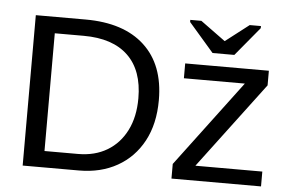

<svg xmlns="http://www.w3.org/2000/svg" viewBox="-51 -802 1324 875"><g transform="rotate(5 611.0 -364.0)"><path d="M674.3 -351.1Q674.3 -242.2 632.1 -163.6Q589.8 -85 514.4 -42.5Q439 0 339.4 0H82V-688H309.6Q484.4 -688 579.3 -600.3Q674.3 -512.7 674.3 -351.1ZM580.6 -351.1Q580.6 -479 510.5 -546.1Q440.4 -613.3 307.6 -613.3H175.3V-74.7H328.6Q405.3 -74.7 461.7 -108.4Q518.1 -142.1 549.3 -204.1Q580.6 -266.1 580.6 -351.1ZM1172.4 -67.9V0H762.7V-66.9L1058.1 -460.4H779.3V-528.3H1162.1V-461.4L866.2 -67.9ZM1108.4 -718.3 999 -586.4H899.4L785.2 -718.3V-728H835.9L949.2 -645.5H950.2L1057.1 -728H1108.4Z"/></g></svg>

Font: Arimo
Style: Regular
Weight: 400
Designer: Steve Matteson
Foundry: Monotype Imaging Inc.
Version: Version 1.33